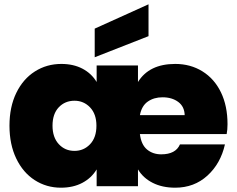

<svg xmlns="http://www.w3.org/2000/svg" viewBox="-20 -865 1102 892"><path d="M1037 -288Q1037 -262 1033 -242H630Q636 -193 663 -170.5Q690 -148 729 -148Q796 -148 816 -194H1025Q1005 -105 943.5 -49Q882 7 794 7Q734 7 689.5 -15.5Q645 -38 621 -78V0H429V-78Q405 -38 362.5 -15.5Q320 7 263 7Q196 7 141.5 -28Q87 -63 55.5 -128.5Q24 -194 24 -281Q24 -368 55.5 -433Q87 -498 142 -533Q197 -568 265 -568Q321 -568 363 -546Q405 -524 429 -484V-561H621V-484Q673 -568 794 -568Q865 -568 920.5 -533.5Q976 -499 1006.5 -436Q1037 -373 1037 -288ZM838 -330Q837 -370 808 -391.5Q779 -413 735 -413Q695 -413 666.5 -393Q638 -373 630 -330ZM326 -164Q369 -164 398.5 -195Q428 -226 428 -281Q428 -335 398.5 -366Q369 -397 326 -397Q282 -397 253 -366.5Q224 -336 224 -281Q224 -227 253 -195.5Q282 -164 326 -164ZM670 -697 420 -599V-732L670 -845Z"/></svg>

Font: DVN-Poppins ExtBd
Style: Regular
Weight: 800
Designer: Ninad Kale (Devanagari), Jonny Pinhorn (Latin)
Foundry: Indian Type Foundry
Version: 4.004